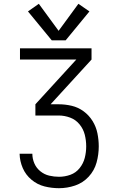

<svg xmlns="http://www.w3.org/2000/svg" viewBox="-20 -784 616 1009"><path d="M290 205Q333 205 374.5 191Q416 177 446 144.5Q476 112 487.5 70Q499 28 499 -15Q499 -49 492 -83.5Q485 -118 466.5 -148Q448 -178 419.5 -199Q391 -220 357 -228Q323 -236 288 -236H246L461 -471V-530H85V-471H381L166 -236V-177H288Q319 -177 348.5 -166Q378 -155 398 -130.5Q418 -106 425.5 -76Q433 -46 433 -15Q433 16 425.5 45.5Q418 75 398.5 99.5Q379 124 350 134.5Q321 145 290 145Q264 145 238.5 139Q213 133 192 116Q171 99 160.5 74.5Q150 50 150 24H83Q84 63 99.5 99Q115 135 145.5 160.5Q176 186 213.5 195.5Q251 205 290 205ZM252 -572H325L450 -724L392 -764L288 -622L184 -764L127 -724Z"/></svg>

Font: Iosevka Sparkle Light
Style: Regular
Weight: 300
Designer: Belleve Invis
Foundry: Belleve Invis
Version: Version 4.5.0; ttfautohint (v1.8.3)